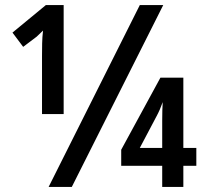

<svg xmlns="http://www.w3.org/2000/svg" viewBox="-20 -734 806 754"><path d="M171 0 529 -714H621L262 0ZM145 -515Q145 -539 145.5 -563.5Q146 -588 149 -614Q133 -598 124 -590L71 -550L29 -606L160 -714H230V-286H145ZM617 0V-83H456V-146L610 -429H700V-153H751V-83H700V0ZM529 -153H617V-260Q617 -282 617.5 -300.5Q618 -319 619 -333Q608 -302 595 -278Z"/></svg>

Font: Noto Sans ExtraCondensed SemiBold
Style: Regular
Weight: 600
Width: 2
Designer: Monotype Design Team
Foundry: Monotype Imaging Inc.
Version: Version 2.013; ttfautohint (v1.8.4.7-5d5b)